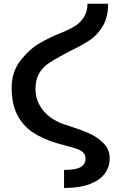

<svg xmlns="http://www.w3.org/2000/svg" viewBox="-20 -808 640 1004"><path d="M427 21Q427 1.5 415.5 -10Q404 -21.5 385 -28.5Q366 -35.5 327.5 -45.5Q278 -59 273 -60.5Q199 -83.5 148.2 -118.2Q97.5 -153 69.2 -209.5Q41 -266 41 -349.5Q41 -433 87.8 -492.5Q134.5 -552 188.8 -583Q243 -614 299 -636L308.5 -640Q343 -654 369.8 -670Q396.5 -686 417 -715.5Q437.5 -745 437.5 -788.5H545.5Q545.5 -720 519 -674.2Q492.5 -628.5 457.5 -603.8Q422.5 -579 370.5 -553L344.5 -540Q328 -531.5 311.5 -522.5Q259 -494.5 230.5 -474.5Q202 -454.5 183.8 -422.8Q165.5 -391 165.5 -342.5Q165.5 -295.5 186.8 -258.2Q208 -221 241.8 -196Q275.5 -171 314.5 -158L341 -149.5Q401 -130.5 444 -111.8Q487 -93 520.2 -60Q553.5 -27 553.5 19.5Q553.5 66 527 101Q500.5 136 447 155.5Q393.5 175 315 175V80.5Q376 80.5 401.5 65.8Q427 51 427 21Z"/></svg>

Font: JuliaMono ExtraBold
Style: Regular
Weight: 800
Monospace: yes
Designer: cormullion
Foundry: corm
Version: Version 0.055; ttfautohint (v1.8.4)